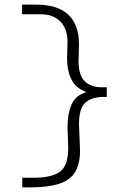

<svg xmlns="http://www.w3.org/2000/svg" viewBox="-20 -721 590 836"><path d="M108 95H77V53H124Q207 53 242.5 25.5Q278 -2 277 -81L274 -165Q274 -229 292.5 -268Q311 -307 356 -320Q310 -337 291 -375Q272 -413 272 -468L274 -538Q274 -596 242.5 -627.5Q211 -659 157 -659H76V-701H136Q324 -701 324 -527L322 -455Q322 -393 349 -367Q376 -341 424 -341H445V-299H432Q380 -299 352 -274.5Q324 -250 324 -180L328 -80Q331 -13 308.5 25.5Q286 64 236.5 79.5Q187 95 108 95Z"/></svg>

Font: Inconsolata SemiExpanded Light
Style: Regular
Weight: 300
Width: 6
Monospace: yes
Designer: Raph Levien, Cyreal, Brenton Simpson
Foundry: Raph Levien, Cyreal, Google
Version: Version 3.001; ttfautohint (v1.8.2.53-6de2)